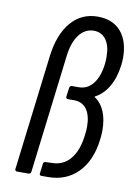

<svg xmlns="http://www.w3.org/2000/svg" viewBox="-82 -763 580 817"><g transform="rotate(10 208.5 -354.5)"><path d="M41 -10 102 -510Q114 -604 159 -656.5Q204 -709 274 -709Q339 -709 374.5 -668Q410 -627 410 -554Q410 -544 408 -524Q401 -468 378.5 -429.5Q356 -391 322 -373Q317 -371 322 -368Q348 -351 362.5 -317Q377 -283 377 -235Q377 -215 374 -194Q363 -103 312.5 -51.5Q262 0 183 0H155Q145 0 147 -10L152 -51Q152 -55 155 -58Q158 -61 163 -61L192 -62Q239 -63 269 -99Q299 -135 307 -201Q310 -222 310 -239Q310 -287 291.5 -313.5Q273 -340 239 -341H210Q205 -341 202.5 -344Q200 -347 201 -351L206 -389Q208 -399 217 -399H246Q284 -399 308.5 -431Q333 -463 339 -520Q340 -529 340 -547Q340 -594 321 -620.5Q302 -647 268 -647Q230 -647 204.5 -613.5Q179 -580 172 -519L110 -10Q108 0 99 0H49Q45 0 42.5 -3Q40 -6 41 -10Z"/></g></svg>

Font: Barlow Condensed
Style: Italic
Weight: 400
Width: 3
Italic angle: -7°
Designer: Jeremy Tribby
Foundry: Tribby Type
Version: Version 1.408